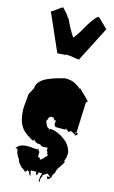

<svg xmlns="http://www.w3.org/2000/svg" viewBox="-191 -1333 886 1486"><g transform="rotate(15 252.0 -589.5)"><path d="M459.5 -354.5V-342.8L469.2 -354.5ZM211.9 -150.9 221.2 -161.1 220.2 -155.8Q220.2 -138.7 230 -138.7V-93.8L234.9 -95.2Q248 -95.2 248 -82H256.8Q272.5 -93.3 300.8 -127.4L291.5 -138.7V-150.9L283.7 -161.1V-184.1L253.9 -182.1Q231.9 -180.2 221.2 -194.8Q218.8 -194.3 208.7 -194.3Q198.7 -194.3 186 -200.7Q173.3 -207 168.5 -218.3L159.2 -207Q106.9 -234.9 79.1 -261.7Q23.9 -314.9 23.9 -436.5L33.7 -546.9L63.5 -602.5Q63.5 -631.3 84.5 -655Q105.5 -678.7 136 -692.6Q166.5 -706.5 196.5 -716.3Q226.6 -726.1 249.5 -731.4Q272.5 -736.8 273.4 -738.3Q316.9 -738.3 342.5 -728.5Q368.2 -718.8 407.2 -688L410.6 -692.9Q422.9 -678.2 450 -652.8Q477.1 -627.4 488.8 -613.8V-602.5H479L469.2 -354.5H479V-342.8L469.2 -330.1L458 -337.9Q431.6 -355 425.8 -355Q422.9 -355 420.9 -354.5L410.6 -342.8L380.9 -365.2V-354.5H309.1Q289.1 -354.5 289.1 -380.4Q289.1 -386.7 291.5 -411.1L283.7 -398.9L265.1 -422.4H248Q247.1 -422.4 239.3 -417.5Q231.4 -412.6 230 -411.1V-398.9L221.2 -387.2Q221.2 -370.6 232.7 -350.3Q244.1 -330.1 256.8 -330.1V-320.3L265.1 -330.1Q308.1 -330.1 357.4 -301.3Q381.3 -287.1 401.4 -268.6Q421.4 -250 434.1 -225.1Q446.8 -200.2 446.8 -182.1Q446.8 -164.1 442.9 -144.8Q439 -125.5 433.1 -125.5Q431.6 -125.5 430.2 -127L439.5 -116.2Q439.5 -104 427.2 -86.4Q415 -68.8 402.8 -50Q390.6 -31.2 390.6 -15.1L371.1 18.6L372.6 34.2H361.8V42.5L344.7 52.2Q344.2 50.8 339.8 41.5Q335.4 32.2 335.4 30.8H361.8L335.4 8.8L300.8 30.8V42.5Q291.5 54.7 291.5 71.3V86.9H283.7V75.7Q283.7 43.9 291.5 30.8V16.1Q290 17.6 283.7 18.6H262.7Q262.7 19.5 265.1 22.5Q265.1 27.8 256.8 44.4L248 33.2V18.6H203.1L211.9 67.4L194.8 42.5V30.8H186.5L176.3 20V30.8Q164.6 39.6 161.4 39.6Q158.2 39.6 149.4 29.1Q140.6 18.6 131.8 18.6Q94.2 -19 93.3 -37.6Q63.5 -83 63.5 -99.6Q63.5 -116.2 54.7 -116.2H43.5Q66.9 -155.8 133.8 -155.8ZM214.4 -913.1 167 -909.2 34.7 -1210Q40.5 -1210 74 -1234.9Q107.4 -1259.8 108.9 -1260.7L111.3 -1258.8L119.1 -1265.6L168.5 -1209L167 -1207.5L179.7 -1191.4L181.6 -1192.4Q210.4 -1123.5 254.4 -1058.6Q284.7 -1094.7 311 -1142.6Q359.4 -1231 399.4 -1265.6L407.2 -1258.8L409.7 -1260.7L485.4 -1187.5L342.8 -909.2L346.2 -907.7L337.4 -906.2Q323.7 -906.2 285.2 -913.1V-914.1Q251 -917.5 231.9 -917.5L225.6 -911.6Q222.2 -913.1 214.4 -913.1ZM227.1 -910.2Q227.1 -910.2 224.1 -910.2L225.1 -911.1Q226.1 -911.6 227.1 -910.2Z"/></g></svg>

Font: Butcherman Caps
Style: Regular
Weight: 400
Version: Version 001.003